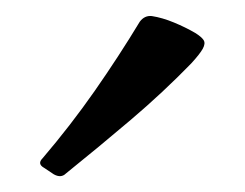

<svg xmlns="http://www.w3.org/2000/svg" viewBox="-20 -775 305 239"><path d="M62 -559Q56 -553 47 -558L35 -566Q26 -571 33 -578Q68 -619 98 -662Q128 -705 154 -748Q160 -756 169 -755Q182 -753 196.5 -747Q211 -741 223 -734Q231 -729 233.5 -725Q236 -721 232.5 -714.5Q229 -708 218 -696Q183 -660 143 -626Q103 -592 62 -559Z"/></svg>

Font: Hahmlet
Style: Regular
Weight: 400
Designer: Minjoo Ham & Mark Frömberg
Foundry: hypertype
Version: Version 1.001; ttfautohint (v1.8.3)